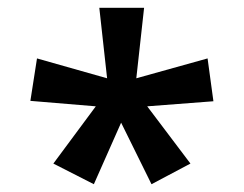

<svg xmlns="http://www.w3.org/2000/svg" viewBox="-20 -765 627 493"><path d="M117 -345 221 -292 291 -450 369 -292 469 -345 358 -492 528 -505 513 -615 330 -564 350 -745H235L255 -564L75 -615L58 -506L226 -492Z"/></svg>

Font: Noto Sans Gurmukhi SemiCondensed SemiBold
Style: Regular
Weight: 600
Width: 4
Designer: Jelle Bosma - Monotype Design Team
Foundry: Monotype Imaging Inc.
Version: Version 2.004